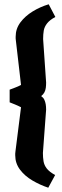

<svg xmlns="http://www.w3.org/2000/svg" viewBox="-20 -724 291 895"><path d="M205 151Q166 138 130.5 117Q95 96 73 66.5Q51 37 51 0Q51 -5 51 -8Q51 -11 52 -18L78 -224Q65 -231 50 -237Q35 -243 25 -247V-306Q35 -310 50 -315.5Q65 -321 78 -328L54 -535Q53 -540 53 -544.5Q53 -549 53 -553Q53 -590 75 -619.5Q97 -649 132 -670.5Q167 -692 207 -704L238 -645Q212 -631 199.5 -615Q187 -599 184 -581.5Q181 -564 181 -542L195 -339Q195 -326 193.5 -314.5Q192 -303 187 -293.5Q182 -284 172 -276Q182 -269 186.5 -259.5Q191 -250 193 -238.5Q195 -227 195 -213L180 -11Q180 10 183 28Q186 46 198 61.5Q210 77 237 92Z"/></svg>

Font: Faustina Light ExtraBold
Style: Regular
Weight: 800
Version: Version 1.200